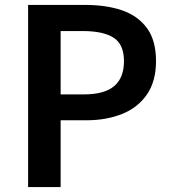

<svg xmlns="http://www.w3.org/2000/svg" viewBox="-20 -759 698 779"><path d="M94 0V-739H327Q410 -739 474 -717.5Q538 -696 575.5 -646Q613 -596 613 -511Q613 -429 576 -375.5Q539 -322 475 -296.5Q411 -271 331 -271H226V0ZM226 -376H321Q403 -376 443 -409.5Q483 -443 483 -511Q483 -579 441 -606Q399 -633 316 -633H226Z"/></svg>

Font: Noto Sans TC Thin SemiBold
Style: Regular
Weight: 600
Version: Version 2.004-H2;hotconv 1.0.118;makeotfexe 2.5.65603